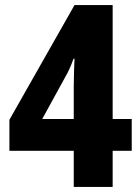

<svg xmlns="http://www.w3.org/2000/svg" viewBox="-20 -735 552 755"><path d="M498 -142V-267H423V-715H273L17 -264V-142H270V0H423V-142ZM270 -395V-267H146L236 -431C249 -453 259 -476 269 -504H273C272 -495 270 -417 270 -395Z"/></svg>

Font: Noto Sans Lao Looped Condensed ExtraBold
Style: Regular
Weight: 800
Width: 3
Designer: Mark Frömberg, Ben Mitchell
Foundry: The Fontpad Ltd
Version: Version 1.002